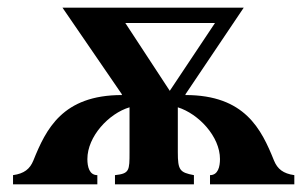

<svg xmlns="http://www.w3.org/2000/svg" viewBox="-20 -481 802 501"><path d="M307 -421H541L423 -244ZM280 0H486V-24C449 -31 444 -37 444 -84V-201C498 -184 554 -125 554 -66C554 -46 549 -24 528 -24V0H748V-24C719 -28 704 -40 695 -62C662 -144 619 -233 464 -233V-235L616 -461H143L298 -235V-233C143 -233 100 -144 67 -62C58 -40 43 -28 14 -24V0H234V-24C213 -24 208 -46 208 -66C208 -125 264 -185 318 -201V-84C318 -36 318 -28 280 -24Z"/></svg>

Font: XITS Math
Style: Bold
Weight: 700
Designer: MicroPress Inc., with final additions and corrections provided by Coen Hoffman, Elsevier (retired)
Version: Version 1.302